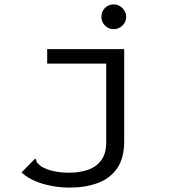

<svg xmlns="http://www.w3.org/2000/svg" viewBox="-20 -681 790 875"><path d="M297 174Q232 174 173 156Q114 138 78 105L133 49L140 42L145 47Q145 55 149.5 60.5Q154 66 167 77Q215 106 296 106Q341 106 379 93.5Q417 81 440.5 50.5Q464 20 464 -33V-391H195V-457H546V-37Q546 40 513.5 86.5Q481 133 424.5 153.5Q368 174 297 174ZM498 -548Q475 -548 458.5 -564.5Q442 -581 442 -604Q442 -628 458 -644.5Q474 -661 498 -661Q521 -661 538 -644Q555 -627 555 -604Q555 -581 538 -564.5Q521 -548 498 -548Z"/></svg>

Font: Inconsolata ExtraExpanded
Style: Regular
Weight: 400
Width: 8
Monospace: yes
Designer: Raph Levien, Cyreal, Brenton Simpson
Foundry: Raph Levien, Cyreal, Google
Version: Version 3.001; ttfautohint (v1.8.2.53-6de2)